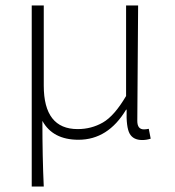

<svg xmlns="http://www.w3.org/2000/svg" viewBox="-20 -500 640 702"><path d="M96 182V-480H140V-187Q140 -28 264 -28Q314 -28 356 -52Q398 -76 441 -149V-480H485Q482 -60 482 -58Q482 -27 506 -27Q514 -27 524 -29L531 7Q516 12 500 12Q467 12 454 -11.5Q441 -35 443 -99H441Q375 11 267 11Q173 11 135 -58Q135 76 140 182Z"/></svg>

Font: TypoPRO Source Code Pro
Style: Regular
Weight: 300
Monospace: yes
Designer: Paul D. Hunt, Teo Tuominen
Foundry: Adobe Systems Incorporated
Version: Version 2.010;PS 1.0;hotconv 1.0.84;makeotf.lib2.5.63406